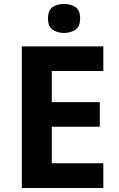

<svg xmlns="http://www.w3.org/2000/svg" viewBox="-20 -948 600 968"><path d="M90 -714H501V-590H241V-433H483V-309H241V-125H501V0H90ZM303 -928Q336 -928 360 -912.5Q384 -897 384 -855Q384 -814 360 -798Q336 -782 303 -782Q269 -782 245.5 -798Q222 -814 222 -855Q222 -897 245.5 -912.5Q269 -928 303 -928Z"/></svg>

Font: BC Sans
Style: Bold
Weight: 700
Designer: Monotype Design Team
Province of B.C.
Foundry: Monotype Imaging Inc.
Version: Version 2.000;GOOG;noto-source:20170915:90ef993387c0